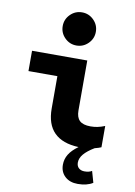

<svg xmlns="http://www.w3.org/2000/svg" viewBox="-108 -865 816 1164"><g transform="rotate(10 300.0 -283.5)"><path d="M301 -594Q259 -594 229 -624Q199 -654 199 -696Q199 -738 229 -768Q259 -798 301 -798Q343 -798 373 -768Q403 -738 403 -696Q403 -654 373 -624Q343 -594 301 -594ZM454 231Q405 231 375.5 203.5Q346 176 346 132Q346 97 364 67.5Q382 38 421 10Q321 6 270.5 -44.5Q220 -95 220 -192V-391H42V-516H382V-209Q382 -166 403 -146Q424 -126 470 -126Q492 -126 512.5 -130Q533 -134 558 -144V-13Q551 -10 541 -6.5Q531 -3 518 0Q475 26 454 51Q433 76 433 103Q433 125 446.5 137Q460 149 482 149Q496 149 508 146Q520 143 527 138L547 208Q511 231 454 231Z"/></g></svg>

Font: Red Hat Mono VF Light
Style: Regular
Weight: 300
Monospace: yes
Designer: Pentagram, MCKL
Foundry: Pentagram, MCKL
Version: Version 1.023